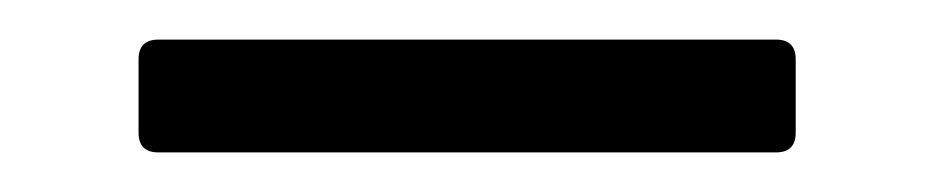

<svg xmlns="http://www.w3.org/2000/svg" viewBox="-20 -77 472 97"><path d="M50 -10V-47Q50 -57 60 -57H372Q382 -57 382 -47V-10Q382 0 372 0H60Q50 0 50 -10Z"/></svg>

Font: Barlow Condensed
Style: Regular
Weight: 400
Width: 3
Designer: Jeremy Tribby
Foundry: Tribby Type
Version: Version 1.500